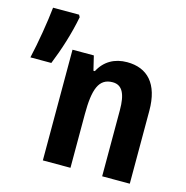

<svg xmlns="http://www.w3.org/2000/svg" viewBox="-105 -814 885 913"><g transform="rotate(15 337.0 -357.0)"><path d="M173 -714H45C38 -645 20 -535 2 -458H105C135 -532 163 -619 179 -703ZM453 -555C392 -555 343 -528 315 -474H308L291 -545H186V0H322V-263C322 -387 343 -445 411 -445C459 -445 478 -404 478 -325V0H614V-359C614 -492 553 -555 453 -555Z"/></g></svg>

Font: Noto Sans Display SemiCondensed
Style: Bold
Weight: 700
Width: 4
Designer: Monotype Design Team
Foundry: Monotype Imaging Inc.
Version: Version 1.900